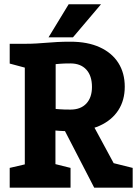

<svg xmlns="http://www.w3.org/2000/svg" viewBox="-20 -870 640 890"><path d="M95 0V-667Q125.7 -667 149.3 -668.5Q173 -670 195.7 -671.8Q218.3 -673.7 244.8 -675.2Q271.3 -676.7 306.7 -676.7Q386 -676.7 442.3 -651Q498.7 -625.3 528.5 -578.5Q558.3 -531.7 558.3 -468Q558.3 -405 528.3 -358.8Q498.3 -312.7 442.2 -287.3Q386 -262 305.7 -262Q274.3 -262 255.7 -263.5Q237 -265 237 -265V0ZM416.7 0 260.7 -302 401.3 -309 568.3 0ZM306.7 -362Q354 -362 380.2 -390Q406.3 -418 406.3 -467Q406.3 -518.7 380.2 -547.3Q354 -576 306.7 -576Q275.3 -576 256.7 -574.3Q238 -572.7 238 -572.7V-365Q238 -365 256.7 -363.5Q275.3 -362 306.7 -362ZM25 0V-91.7L125 -115L105 0ZM227 0 200.3 -118.3 307 -91.7V0ZM515 0 488.3 -118.3 595 -91.7V0ZM25 -667H105L124.3 -548.7L25 -575.3ZM448.3 -850.3 318.3 -697H205L298.3 -850.3Z"/></svg>

Font: Epunda Slab Light
Style: Regular
Weight: 300
Designer: Simon Atzbach
Foundry: typofactur
Version: Version 1.102